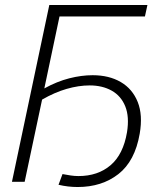

<svg xmlns="http://www.w3.org/2000/svg" viewBox="-20 -730 669 771"><path d="M28 0 178 -710H572L562 -664H219L158 -375Q209 -403 258 -415.5Q307 -428 352 -428Q418 -428 465 -400.5Q512 -373 533 -320.5Q554 -268 541 -193Q522 -83 455.5 -31Q389 21 292 21Q253 21 215 12L231 -31Q247 -28 263 -25.5Q279 -23 295 -23Q373 -23 424 -66.5Q475 -110 490 -199Q500 -261 483 -303Q466 -345 428.5 -366Q391 -387 340 -387Q296 -387 247.5 -373Q199 -359 149 -330L79 0Z"/></svg>

Font: Raleway Light
Style: Italic
Weight: 300
Italic angle: -12°
Designer: Matt McInerney, Pablo Impallari, Rodrigo Fuenzalida
Foundry: Matt McInerney, Pablo Impallari, Rodrigo Fuenzalida
Version: Version 4.026